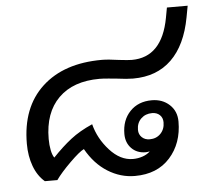

<svg xmlns="http://www.w3.org/2000/svg" viewBox="-47 -658 779 719"><g transform="rotate(-5 342.0 -299.0)"><path d="M122 -156Q122 -133 126 -113.5Q130 -94 137 -85Q173 -123 207 -149.5Q241 -176 289 -197Q303 -142 343 -98Q383 -54 430 -54Q449 -54 466.5 -60Q484 -66 495 -77Q485 -75 480 -75Q447 -75 426.5 -96Q406 -117 406 -150Q406 -202 437 -234.5Q468 -267 519 -267Q559 -267 585.5 -242.5Q612 -218 612 -179Q612 -97 564 -43.5Q516 10 432 10Q378 10 330 -20Q282 -50 250 -107Q233 -99 196.5 -63Q160 -27 141 0H94Q67 -23 53 -61Q39 -99 39 -145Q39 -282 121 -358Q203 -434 346 -434Q369 -434 411 -428Q445 -424 458 -424Q572 -424 599 -570L606 -608H684L676 -565Q657 -462 601.5 -408Q546 -354 457 -354Q434 -354 397 -359Q387 -360 365.5 -362Q344 -364 331 -364Q232 -364 177 -309.5Q122 -255 122 -156ZM499 -122Q524 -122 540 -138.5Q556 -155 556 -181Q556 -198 545 -208.5Q534 -219 516 -219Q491 -219 474.5 -203Q458 -187 458 -161Q458 -144 469.5 -133Q481 -122 499 -122Z"/></g></svg>

Font: Sarabun
Style: Italic
Weight: 400
Italic angle: -10°
Designer: Suppakit Chalermlarp | Katatrad Co.,Ltd.
Foundry: Cadson Demak Co.,Ltd.
Version: Version 1.000; ttfautohint (v1.6)